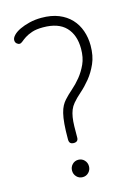

<svg xmlns="http://www.w3.org/2000/svg" viewBox="-115 -808 621 877"><g transform="rotate(-15 195.5 -370.0)"><path d="M355 -566Q355 -517 339 -481Q323 -445 301 -418Q279 -391 255.5 -370.5Q232 -350 217 -332Q206 -319 200 -304Q194 -289 191 -270.5Q188 -252 187.5 -228.5Q187 -205 187 -175Q187 -155 165 -155Q156 -155 150 -160Q144 -165 144 -178Q144 -221 146.5 -250.5Q149 -280 154 -300Q159 -320 166 -333Q173 -346 182 -356Q198 -374 220 -393Q242 -412 261.5 -436Q281 -460 295 -490.5Q309 -521 309 -563Q309 -628 273.5 -665Q238 -702 166 -702Q134 -702 113.5 -695Q93 -688 80 -679.5Q67 -671 59 -664Q51 -657 44 -657Q37 -657 30.5 -663Q24 -669 24 -679Q24 -690 35.5 -702Q47 -714 67 -723.5Q87 -733 113.5 -739.5Q140 -746 170 -746Q217 -746 251.5 -732Q286 -718 309 -693.5Q332 -669 343.5 -636Q355 -603 355 -566ZM165 -76Q182 -76 193.5 -64Q205 -52 205 -35Q205 -18 193.5 -6Q182 6 165 6Q148 6 136.5 -6Q125 -18 125 -35Q125 -52 136.5 -64Q148 -76 165 -76Z"/></g></svg>

Font: AkaAcidDosis
Style: Light
Weight: 300
Designer: Edgar Tolentino, Pablo Impallari, Igino Marini, Aka-Acid
Foundry: Edgar Tolentino, Pablo Impallari, Igino Marini, Aka-Acid
Version: Version 1.007